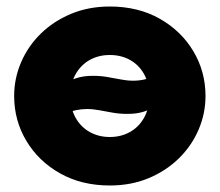

<svg xmlns="http://www.w3.org/2000/svg" viewBox="-20 -555 675 590"><path d="M317.5 15Q230.5 15 164.2 -22.5Q98 -60 60.8 -122.5Q23.5 -185 23.5 -260Q23.5 -314 44.8 -363.5Q66 -413 105.2 -451.5Q144.5 -490 198.5 -512.5Q252.5 -535 317.5 -535Q404.5 -535 470.8 -497.5Q537 -460 574.2 -397.5Q611.5 -335 611.5 -260Q611.5 -206 590.2 -156.5Q569 -107 529.8 -68.5Q490.5 -30 436.8 -7.5Q383 15 317.5 15ZM317.5 -134Q351.5 -134 379 -149.2Q406.5 -164.5 422.5 -192.8Q438.5 -221 438.5 -260Q438.5 -299 422.8 -327.2Q407 -355.5 379.5 -370.8Q352 -386 317.5 -386Q283 -386 255.8 -370.8Q228.5 -355.5 212.5 -327.2Q196.5 -299 196.5 -260Q196.5 -221 212.5 -192.8Q228.5 -164.5 256 -149.2Q283.5 -134 317.5 -134ZM371.5 -205Q347.5 -205 326.2 -208.8Q305 -212.5 285.5 -216.2Q266 -220 247.5 -220Q230.5 -220 213.8 -216.5Q197 -213 179.5 -206V-299Q194 -308 215.2 -315Q236.5 -322 265.5 -322Q289.5 -322 310.8 -318.2Q332 -314.5 351.5 -310.8Q371 -307 389.5 -307Q407 -307 423.8 -310.8Q440.5 -314.5 457.5 -321V-228Q443.5 -219 422.2 -212Q401 -205 371.5 -205Z"/></svg>

Font: Geologica Cursive Black
Style: Regular
Weight: 900
Designer: Sindre Bremnes, Frode Helland
Foundry: Monokrom Skriftforlag AS
Version: Version 1.010;gftools[0.9.28]